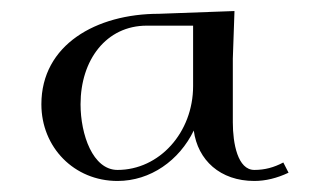

<svg xmlns="http://www.w3.org/2000/svg" viewBox="-20 -633 572 348"><path d="M55 -444C55 -366 114.4 -305 193 -305C252.8 -305 304.9 -342.2 331.2 -396.4C338.4 -342.7 379.1 -305 441 -305C461 -305 482 -310 503 -320L493.5 -338.5C476.5 -329.5 460 -325 441 -325C410.7 -325 402 -373.3 402 -411V-527L405 -613L268 -608C154.5 -608 55 -551.9 55 -444ZM126 -444C126 -524.3 172.5 -586.5 246 -586.5H330V-477C330 -392.8 268.8 -325 193 -325C148.1 -325 126 -389.2 126 -444Z"/></svg>

Font: Prida01
Style: Bold
Weight: 700
Designer: gluk
Foundry: gluk
Version: Version 00.072